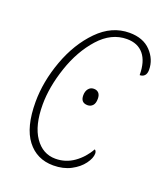

<svg xmlns="http://www.w3.org/2000/svg" viewBox="-109 -622 611 708"><g transform="rotate(20 196.5 -268.0)"><path d="M40 -188Q40 -268 70.5 -351.5Q101 -435 155.5 -490.5Q210 -546 279 -546Q333 -546 363 -514.5Q393 -483 393 -442Q393 -427 386 -419.5Q379 -412 367 -412Q367 -465 344 -493Q321 -521 278 -521Q217 -521 169 -467.5Q121 -414 94.5 -335.5Q68 -257 68 -188Q68 -106 99 -61Q130 -16 180 -16Q220 -16 252.5 -39Q285 -62 305 -98Q308 -97 310 -93Q312 -89 312 -84Q312 -66 295.5 -43.5Q279 -21 249.5 -5.5Q220 10 181 10Q116 10 78 -39.5Q40 -89 40 -188ZM197 -271Q197 -287 205 -297Q213 -307 226 -307Q238 -307 245 -299.5Q252 -292 252 -277Q252 -259 244 -250.5Q236 -242 224 -242Q197 -242 197 -271Z"/></g></svg>

Font: Noto Serif NarrowThin
Style: Italic
Weight: 250
Width: 4
Italic angle: -12°
Designer: Monotype Design Team
Foundry: Monotype Imaging Inc.
Version: Version 1.001